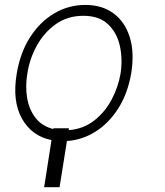

<svg xmlns="http://www.w3.org/2000/svg" viewBox="-20 -573 682 796"><path d="M257.5 11.7 226.9 203.1H163L193.5 7.8Q111.2 -8.9 70.7 -81.9Q30.2 -154.8 49.4 -268.1Q63.9 -355.1 104.9 -419Q146 -483 205.3 -517.8Q264.6 -552.6 333.8 -552.6Q402.7 -552.6 450.3 -517.8Q497.9 -483 517.9 -419Q538 -355.1 523.8 -268.1Q509.6 -186.1 471.2 -125Q432.9 -63.9 377.7 -28.4Q322.4 7.1 257.5 11.7ZM266 -41.2 264.6 -33.4Q324.9 -38 369.7 -72.6Q414.4 -107.2 442.3 -159.3Q470.2 -211.3 479.8 -268.1Q489 -328.1 476.9 -382.8Q464.8 -437.5 427.9 -472.5Q391 -507.5 325.6 -507.5Q259.9 -507.5 211.1 -472.7Q162.3 -437.9 132.3 -383Q102.3 -328.1 93.4 -268.1Q84.5 -216.3 92.3 -168.1Q100.1 -120 126.8 -85Q153.4 -50.1 201 -38L201.3 -41.2Z"/></svg>

Font: Inter UI Extra Light
Style: Italic
Weight: 200
Italic angle: -9.39999°
Designer: Rasmus Andersson
Foundry: rsms
Version: 3.2;8d6f07862